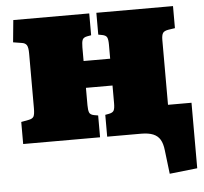

<svg xmlns="http://www.w3.org/2000/svg" viewBox="-51 -575 855 806"><g transform="rotate(-5 377.0 -172.0)"><path d="M632 178 620 78Q617 50 607 33Q597 16 577.5 8Q558 0 527 0H384V-92L400 -95Q416 -98 420.5 -107Q425 -116 425 -137V-212H313V-139Q313 -118 317 -108Q321 -98 337 -95L354 -92V0H30V-93L62 -99Q78 -102 83 -111Q88 -120 88 -146V-376Q88 -402 82 -411.5Q76 -421 62 -423L25 -429L34 -522H354V-430L337 -427Q321 -424 317 -414Q313 -404 313 -383V-325H425V-385Q425 -406 420.5 -415Q416 -424 400 -427L384 -430V-522H707V-429L680 -425Q661 -422 655.5 -413Q650 -404 650 -384V-111H749V165Z"/></g></svg>

Font: Literata Black
Style: Regular
Weight: 900
Designer: Latin by Veronika Burian and Jose Scaglione. Greek by Irene Vlachou. Cyrillic by Vera Evstafieva.
Foundry: TypeTogether
Version: Version 3.103;gftools[0.9.29]